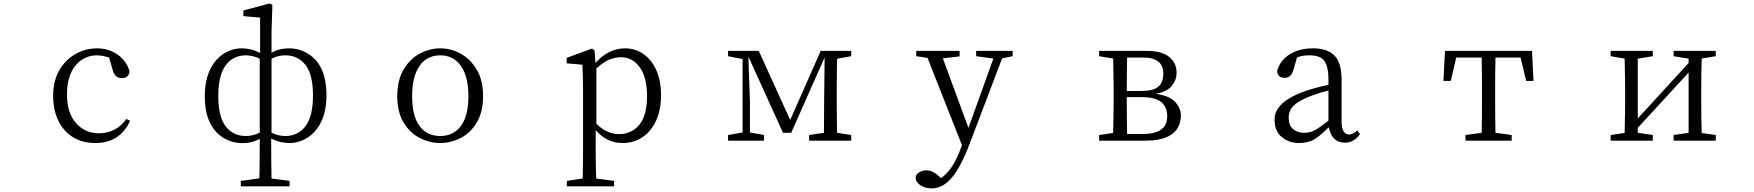

<svg xmlns="http://www.w3.org/2000/svg" viewBox="-20 -805 10040 1099"><path d="M284.2 -257.8Q284.2 -341.8 319.3 -402.3Q354.5 -462.9 411.6 -495.6Q468.8 -528.3 536.1 -528.3Q602.5 -528.3 654.8 -491.2Q707 -454.1 721.7 -394.5Q715.8 -357.4 676.8 -357.9Q637.7 -358.4 626 -401.4L604.5 -475.6Q568.4 -487.3 536.1 -488.3Q460 -488.3 411.6 -429.2Q363.3 -370.1 363.3 -264.6Q363.3 -159.2 415 -100.6Q466.8 -42 546.9 -42Q593.8 -42 634.8 -63Q675.8 -84 703.1 -124L724.6 -114.3Q699.2 -54.7 649.4 -20.5Q599.6 13.7 526.4 13.7Q453.1 13.7 398.9 -19Q344.7 -51.8 314.5 -112.8Q284.2 -173.8 284.2 -257.8Z M1152.3 -252.9Q1152.3 -341.8 1180.7 -402.8Q1209 -463.9 1258.3 -496.1Q1307.6 -528.3 1363.3 -528.3Q1418.9 -528.3 1468.8 -502V-704.1L1373 -712.9V-745.1L1523.4 -785.2L1539.1 -777.3L1534.2 -622.1V-502.9Q1577.1 -528.3 1634.8 -528.3Q1692.4 -528.3 1742.2 -498Q1848.6 -433.6 1848.6 -260.7Q1848.6 -171.9 1819.8 -110.8Q1791 -49.8 1741.7 -18.1Q1692.4 13.7 1637.7 13.7Q1582 13.7 1532.2 -11.7Q1532.2 125 1534.2 216.8L1637.7 230.5V261.7H1358.4V230.5L1464.8 215.8Q1466.8 124 1466.8 -10.7Q1423.8 14.6 1365.7 14.2Q1307.6 13.7 1258.3 -16.1Q1209 -45.9 1180.7 -105Q1152.3 -164.1 1152.3 -252.9ZM1229.5 -255.9Q1229.5 -137.7 1271.5 -82Q1313.5 -26.4 1387.7 -26.4Q1428.7 -26.4 1466.8 -45.9V-468.8Q1430.7 -487.3 1387.7 -488.3Q1313.5 -488.3 1271.5 -430.7Q1229.5 -373 1229.5 -255.9ZM1534.2 -45.9Q1572.3 -26.4 1612.3 -26.4Q1686.5 -26.4 1729 -83.5Q1771.5 -140.6 1771.5 -258.8Q1771.5 -377 1729 -432.6Q1686.5 -488.3 1612.3 -488.3Q1570.3 -488.3 1534.2 -468.8Z M2253.9 -254.9Q2253.9 -345.7 2289.6 -406.2Q2325.2 -466.8 2381.8 -497.6Q2438.5 -528.3 2500 -528.3Q2561.5 -528.3 2617.2 -497.6Q2672.9 -466.8 2709 -406.2Q2745.1 -345.7 2745.1 -254.9Q2745.1 -164.1 2709.5 -104.5Q2673.8 -44.9 2617.7 -15.6Q2561.5 13.7 2500 13.7Q2438.5 13.7 2381.8 -15.6Q2325.2 -44.9 2289.6 -104.5Q2253.9 -164.1 2253.9 -254.9ZM2338.9 -254.9Q2338.9 -141.6 2381.3 -84Q2423.8 -26.4 2500 -26.4Q2575.2 -26.4 2618.2 -84Q2661.1 -141.6 2661.1 -254.9Q2661.1 -367.2 2618.2 -427.7Q2575.2 -488.3 2500 -488.3Q2423.8 -488.3 2381.3 -427.7Q2338.9 -367.2 2338.9 -254.9Z M3223.6 -442.4V-473.6L3368.2 -527.3L3382.8 -516.6L3388.7 -445.3Q3463.9 -528.3 3557.6 -528.3Q3616.2 -528.3 3663.1 -495.6Q3710 -462.9 3736.8 -402.8Q3763.7 -342.8 3763.7 -259.8Q3763.7 -175.8 3735.4 -114.3Q3707 -52.7 3657.2 -19.5Q3607.4 13.7 3543 13.7Q3453.1 13.7 3389.6 -60.5V32.2Q3389.6 148.4 3392.6 216.8L3495.1 230.5V261.7H3224.6V230.5L3315.4 216.8Q3317.4 127 3317.4 34.2V-282.2Q3317.4 -365.2 3313.5 -434.6ZM3393.6 -96.7Q3453.1 -37.1 3525.4 -37.1Q3568.4 -37.1 3604.5 -59.6Q3683.6 -109.4 3683.6 -252.9Q3683.6 -363.3 3641.6 -420.4Q3599.6 -477.5 3534.2 -477.5Q3506.8 -477.5 3472.7 -465.8Q3438.5 -454.1 3393.6 -413.1Z M4147.5 0V-32.2L4230.5 -46.9V-466.8L4147.5 -483.4V-513.7H4323.2L4502.9 -118.2L4677.7 -513.7H4852.5V-483.4L4771.5 -468.8Q4769.5 -386.7 4769.5 -286.1V-227.5Q4769.5 -127 4771.5 -44.9L4852.5 -32.2V0H4611.3V-32.2L4696.3 -44.9L4697.3 -224.6L4700.2 -476.6L4508.8 -44.9H4461.9L4263.7 -481.4L4272.5 -224.6V-46.9L4353.5 -32.2V0Z M5220.7 210Q5224.6 190.4 5243.2 180.2Q5261.7 169.9 5283.2 169.9Q5319.3 169.9 5358.4 207L5366.2 214.8Q5434.6 167 5477.5 48.8L5486.3 26.4L5289.1 -473.6L5224.6 -483.4V-513.7H5472.7V-482.4L5377 -470.7L5523.4 -73.2L5666 -469.7L5567.4 -483.4V-513.7H5776.4V-483.4L5715.8 -470.7L5531.2 15.6Q5479.5 152.3 5427.2 212.9Q5375 273.4 5313.5 273.4Q5276.4 273.4 5249 255.9Q5221.7 238.3 5220.7 210ZM5285.2 -483.4ZM5373 -482.4ZM5670.9 -483.4ZM5721.7 -483.4Z M6271.5 0V-32.2L6351.6 -43.9Q6354.5 -167 6354.5 -227.5V-286.1Q6354.5 -346.7 6351.6 -469.7L6271.5 -483.4V-513.7H6544.9Q6628.9 -513.7 6671.9 -479.5Q6714.8 -445.3 6714.8 -388.7Q6714.8 -347.7 6688.5 -314.5Q6662.1 -281.2 6595.7 -267.6Q6672.9 -257.8 6706.1 -222.2Q6739.3 -186.5 6739.3 -144.5Q6739.3 -101.6 6719.7 -70.3Q6674.8 0 6539.1 0ZM6429.7 -227.5Q6429.7 -121.1 6431.6 -38.1H6522.5Q6660.2 -38.1 6661.1 -138.7Q6661.1 -191.4 6627.4 -220.2Q6593.8 -249 6515.6 -249H6429.7ZM6429.7 -284.2H6513.7Q6579.1 -284.2 6608.9 -308.1Q6638.7 -332 6638.7 -383.8Q6638.7 -475.6 6524.4 -475.6H6431.6Q6429.7 -395.5 6429.7 -284.2Z M7275.4 -121.1Q7275.4 -254.9 7584 -319.3V-350.6Q7584 -453.1 7537.1 -476.6Q7512.7 -488.3 7473.6 -488.3Q7434.6 -488.3 7404.3 -476.6L7382.8 -403.3Q7371.1 -359.4 7333 -359.4Q7293.9 -359.4 7290 -397.5Q7305.7 -458 7360.8 -493.2Q7416 -528.3 7497.1 -528.3Q7577.1 -528.3 7618.2 -487.3Q7659.2 -446.3 7659.2 -347.7V-111.3Q7659.2 -35.2 7702.1 -35.2Q7725.6 -35.2 7748 -58.6L7764.6 -38.1Q7731.4 11.7 7677.7 11.7Q7639.6 11.7 7616.2 -12.2Q7592.8 -36.1 7585.9 -77.1Q7540 -30.3 7504.4 -8.3Q7468.8 13.7 7414.1 13.7Q7359.4 13.7 7317.4 -20Q7275.4 -53.7 7275.4 -121.1ZM7356.4 -131.8Q7356.4 -86.9 7381.8 -65.9Q7407.2 -44.9 7443.4 -44.9Q7479.5 -44.9 7507.8 -60.5Q7536.1 -76.2 7584 -114.3V-287.1Q7392.6 -237.3 7365.2 -172.9Q7356.4 -152.3 7356.4 -131.8Z M8242.2 -341.8 8251 -513.7H8749L8757.8 -341.8H8715.8L8683.6 -475.6H8540Q8538.1 -393.6 8538.1 -286.1V-227.5Q8538.1 -127 8540 -44.9L8632.8 -32.2V0H8368.2V-32.2L8460.9 -44.9Q8462.9 -127 8462.9 -227.5V-286.1Q8462.9 -394.5 8460.9 -475.6H8315.4L8284.2 -341.8Z M9199.2 0V-32.2L9279.3 -43.9Q9282.2 -169.9 9282.2 -227.5V-286.1Q9282.2 -346.7 9279.3 -469.7L9199.2 -483.4V-513.7H9440.4V-483.4L9354.5 -468.8V-127L9645.5 -444.3V-468.8L9559.6 -483.4V-513.7H9800.8V-483.4L9720.7 -469.7Q9717.8 -408.2 9717.8 -286.1V-227.5Q9717.8 -106.4 9720.7 -43.9L9800.8 -32.2V0H9559.6V-32.2L9645.5 -44.9V-389.6L9354.5 -73.2V-44.9L9440.4 -32.2V0ZM9316.4 -32.2ZM9681.6 -483.4Z"/></svg>

Font: GenEi Koburi Mincho v6
Style: Regular
Weight: 400
Designer: o_tamon (Modified)
Foundry: o_tamon / Adobe Systems Incorporated
Version: Version 6.1